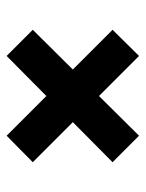

<svg xmlns="http://www.w3.org/2000/svg" viewBox="50 -556 440 580"><g transform="rotate(90 270.0 -266.0)"><path d="M349 -266 470 -145 390 -66 270 -186 149 -66 70 -145 190 -266 70 -386 149 -466 270 -345 390 -466 470 -386Z"/></g></svg>

Font: Suez One
Style: Regular
Weight: 400
Version: Version 1.000